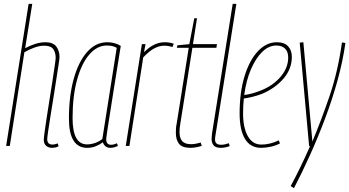

<svg xmlns="http://www.w3.org/2000/svg" viewBox="-20 -760 1819 1000"><path d="M226 -35Q226 -7 254 -7Q259 -7 265.5 -8.5Q272 -10 281 -13L285 2Q275 7 266.5 8.5Q258 10 250 10Q233 10 220.5 -0.5Q208 -11 208 -32Q208 -41 212.5 -74Q217 -107 224 -152.5Q231 -198 239 -248Q247 -298 254 -343.5Q261 -389 265.5 -420.5Q270 -452 270 -459Q270 -486 257.5 -504Q245 -522 209 -522Q186 -522 158.5 -512Q131 -502 107 -488L31 0H12L129 -740H148L111 -509Q135 -522 162.5 -531Q190 -540 217 -540Q256 -540 273 -518Q290 -496 290 -462Q290 -454 285 -422.5Q280 -391 273 -345Q266 -299 258 -249Q250 -199 242.5 -153Q235 -107 230.5 -75Q226 -43 226 -35Z M554 10Q539 10 529 1.5Q519 -7 516 -19Q500 -7 479 1.5Q458 10 434 10Q339 10 339 -143Q339 -258 363.5 -347.5Q388 -437 433 -488.5Q478 -540 539 -540Q578 -540 609 -521Q588 -393 574.5 -306.5Q561 -220 552.5 -167Q544 -114 540 -86.5Q536 -59 534.5 -48.5Q533 -38 533 -36Q533 -6 558 -6Q566 -6 573.5 -8Q581 -10 589 -14L594 0Q574 10 554 10ZM513 -36 588 -511Q567 -523 537 -523Q486 -523 445.5 -476.5Q405 -430 381.5 -345Q358 -260 358 -145Q358 -8 433 -8Q454 -8 475.5 -15.5Q497 -23 513 -36Z M738 -530 730 -488Q782 -540 837 -540Q865 -540 885 -532L878 -515Q856 -522 835 -522Q810 -522 783.5 -508Q757 -494 726 -461L654 0H635L719 -530Z M1025 -18 1031 0Q1014 5 999 7.5Q984 10 972 10Q929 10 912.5 -11Q896 -32 896 -67Q896 -78 896.5 -90Q897 -102 900 -115L963 -511H901L904 -524L966 -530L992 -665H1006L985 -530H1110L1107 -511H982L919 -115Q917 -103 916 -92.5Q915 -82 915 -73Q915 -41 929 -25Q943 -9 975 -9Q987 -9 1000 -11.5Q1013 -14 1025 -18Z M1192 -740H1211L1107 -85Q1104 -66 1102 -54Q1100 -42 1100 -32Q1100 -21 1107 -13.5Q1114 -6 1133 -6Q1148 -6 1172 -14L1176 1Q1153 10 1130 10Q1104 10 1093 -2.5Q1082 -15 1082 -36Q1082 -42 1083 -49.5Q1084 -57 1084 -63Z M1438 -13Q1418 -2 1391 4Q1364 10 1340 10Q1284 10 1256 -36.5Q1228 -83 1228 -169Q1228 -279 1253.5 -362.5Q1279 -446 1323 -493Q1367 -540 1422 -540Q1461 -540 1480.5 -519Q1500 -498 1500 -464Q1500 -401 1456.5 -350.5Q1413 -300 1344 -271Q1320 -262 1296 -256Q1272 -250 1250 -247Q1246 -209 1246 -170Q1246 -94 1271 -50.5Q1296 -7 1341 -7Q1386 -7 1432 -29ZM1419 -523Q1380 -523 1346 -490Q1312 -457 1287 -399Q1262 -341 1252 -265Q1297 -271 1344 -291Q1405 -316 1443 -362Q1481 -408 1481 -460Q1481 -491 1464.5 -507Q1448 -523 1419 -523Z M1761 -539 1779 -536Q1766 -443 1738.5 -343Q1711 -243 1673.5 -143.5Q1636 -44 1594 49Q1552 142 1511 220L1494 209Q1518 165 1543.5 112.5Q1569 60 1595 1H1590L1541 -538L1560 -540L1607 -23Q1654 -135 1697 -261.5Q1740 -388 1761 -539Z"/></svg>

Font: Georama Condensed Thin
Style: Italic
Weight: 100
Width: 3
Italic angle: -9°
Designer: Jean-Baptiste Levee
Foundry: Production Type
Version: Version 1.000